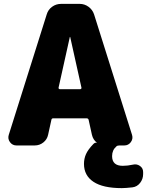

<svg xmlns="http://www.w3.org/2000/svg" viewBox="-20 -750 758 990"><path d="M393 -290Q396 -290 398.5 -292.5Q401 -295 400 -298L342 -559Q342 -560 341 -560Q340 -560 340 -559L282 -298Q281 -295 283.5 -292.5Q286 -290 289 -290ZM665 99Q685 94 701.5 105.5Q718 117 718 137V148Q718 173 702.5 193Q687 213 663 216Q627 220 608 220Q511 220 462 187.5Q413 155 413 95Q413 68 423.5 44.5Q434 21 461 -7Q469 -16 480 -14Q460 -29 454 -55L437 -132Q435 -140 426 -140H255Q246 -140 245 -132L228 -55Q223 -31 203.5 -15.5Q184 0 159 0H65Q44 0 31.5 -17Q19 -34 25 -54L221 -676Q228 -700 248.5 -715Q269 -730 295 -730H391Q416 -730 436.5 -715Q457 -700 465 -676L661 -54Q667 -34 654.5 -17Q642 0 621 0H596Q585 0 580 5Q558 24 558 55Q558 105 613 105Q638 105 665 99Z"/></svg>

Font: Rounded Mplus 1c Black
Style: Regular
Weight: 900
Version: Version 1.059.20150529